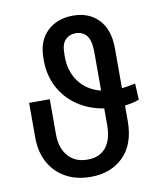

<svg xmlns="http://www.w3.org/2000/svg" viewBox="-83 -807 767 886"><g transform="rotate(-10 300.0 -363.5)"><path d="M546.9 -378.9 550.8 -302.7Q535.6 -296.9 518.6 -293Q501.5 -289.1 483.4 -287.1V-212.9Q482.9 -105.5 424.6 -47.9Q366.2 9.8 271.5 9.8Q204.6 9.8 154.8 -17.8Q105 -45.4 77.4 -95.5Q49.8 -145.5 49.8 -212.9V-376H146.5V-212.9Q146.5 -147 179.7 -108.9Q212.9 -70.8 271.5 -71.3Q324.7 -70.8 355.5 -106.2Q386.2 -141.6 386.7 -212.9V-290.5Q314.9 -302.2 262 -338.9Q209 -375.5 179.7 -431.9Q150.4 -488.3 150.4 -558.6V-566.4Q150.4 -647.9 197.3 -692.6Q244.1 -737.3 318.4 -737.3Q393.6 -737.3 438.2 -690.2Q482.9 -643.1 483.4 -556.6V-368.2Q516.1 -371.6 546.9 -378.9ZM386.7 -374V-556.6Q386.2 -608.9 368.2 -631.8Q350.1 -654.8 316.4 -655.3Q286.6 -654.8 267.6 -635.3Q248.5 -615.7 249 -566.4V-556.6Q248.5 -490.2 284.2 -440.7Q319.8 -391.1 386.7 -374Z"/></g></svg>

Font: Inter Display
Style: Regular
Weight: 400
Designer: Rasmus Andersson
Foundry: rsms
Version: Version 4.000;git-37864ae